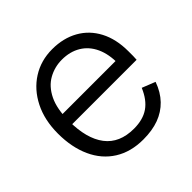

<svg xmlns="http://www.w3.org/2000/svg" viewBox="-141 -651 794 794"><g transform="rotate(-45 256.0 -253.5)"><path d="M268 12Q195 12 142.5 -21Q90 -54 62.5 -114.5Q35 -175 35 -255Q35 -334 65 -393.5Q95 -453 147 -486Q199 -519 265 -519Q330 -519 379 -491.5Q428 -464 455 -412.5Q482 -361 482 -290Q482 -275 482 -262Q482 -249 481 -241H78V-299H444L416 -281Q417 -338 398.5 -378Q380 -418 345 -439Q310 -460 263 -460Q220 -460 183.5 -439.5Q147 -419 125.5 -375Q104 -331 104 -260Q104 -157 146 -102Q188 -47 272 -47Q325 -47 359 -70.5Q393 -94 414 -144L472 -121Q456 -76 427.5 -46.5Q399 -17 359.5 -2.5Q320 12 268 12Z"/></g></svg>

Font: TikTok Sans Light
Style: Regular
Weight: 300
Version: Version 4.000